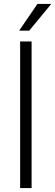

<svg xmlns="http://www.w3.org/2000/svg" viewBox="-20 -962 282 982"><path d="M78.1 0ZM141.6 0H83V-750H141.6ZM171.4 -941.9H242.2L129.4 -805.2H78.1Z"/></svg>

Font: Roboto Light
Style: Regular
Weight: 300
Designer: Google
Version: Version 2.134; 2016; ttfautohint (v1.6)